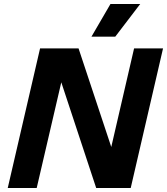

<svg xmlns="http://www.w3.org/2000/svg" viewBox="-20 -948 842 968"><path d="M537 -928H687L561 -763H441ZM19 0 182 -704H376L541 -207L656 -704H802L639 0H465L289 -533L165 0Z"/></svg>

Font: Prodigy Sans
Style: Bold Italic
Weight: 700
Italic angle: -13°
Designer: Wei Huang
Foundry: Wei Huang
Version: Version 1.003; ttfautohint (v1.8.3)